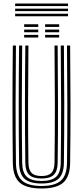

<svg xmlns="http://www.w3.org/2000/svg" viewBox="-20 -1057 468 1084"><path d="M214.5 7.2Q128.8 7.2 91.1 -26.2Q53.5 -59.8 52.5 -137Q50.5 -298.8 50.5 -465.1Q50.5 -631.5 52.5 -800H70Q68.2 -641.2 68 -473.1Q67.8 -305 70 -137.2Q71 -66.8 104.9 -36.9Q138.8 -7 214.5 -7Q289.5 -7 323.4 -36.9Q357.2 -66.8 358.2 -137.2Q360.5 -301 360.2 -467.4Q360 -633.8 358.2 -800H376Q377.8 -633.8 378 -468.8Q378.2 -303.8 376 -137Q374.8 -59.8 337.2 -26.2Q299.8 7.2 214.5 7.2ZM214.5 -21Q147.5 -21 118 -48Q88.5 -75 87.8 -137.5Q85.5 -303.2 85.6 -468.4Q85.8 -633.5 87.8 -800H105.2Q103.5 -639.8 103.2 -472.2Q103 -304.8 105.2 -137.8Q106 -82.5 131.5 -58.9Q157 -35.2 214.5 -35.2Q271.5 -35.2 296.9 -58.9Q322.2 -82.5 323 -137.8Q325.2 -301.5 325 -467.5Q324.8 -633.5 323 -800H340.8Q342.5 -633.2 342.8 -468.8Q343 -304.2 340.8 -137.5Q339.8 -75 310.4 -48Q281 -21 214.5 -21ZM214.5 -49.2Q166.2 -49.2 144.9 -69.8Q123.5 -90.2 123 -138Q120.8 -303.8 120.9 -468.6Q121 -633.5 123 -800H140.5Q138.8 -641.2 138.5 -472.8Q138.2 -304.2 140.5 -138.2Q141.2 -98.8 158 -81Q174.8 -63.2 214.5 -63.2Q253.8 -63.2 270.5 -81Q287.2 -98.8 287.8 -138.2Q290 -303 289.8 -468.2Q289.5 -633.5 287.8 -800H305.5Q307.2 -632.8 307.5 -468.5Q307.8 -304.2 305.5 -138Q304.8 -90 283.2 -69.6Q261.8 -49.2 214.5 -49.2ZM234.8 -905V-920H314V-905ZM116.5 -905V-920H196V-905ZM116.5 -875V-890H196V-875ZM234.8 -875V-890H314V-875ZM116.5 -845V-860H196V-845ZM234.8 -845V-860H314V-845ZM65.5 -1022.8V-1037.2H364V-1022.8ZM65.5 -994V-1008.2H364V-994ZM65.5 -965V-979.5H364V-965Z"/></svg>

Font: Big Shoulders Inline Text Medium
Style: Regular
Weight: 500
Designer: Patric King
Foundry: XO Type Co
Version: Version 1.000